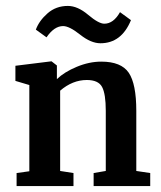

<svg xmlns="http://www.w3.org/2000/svg" viewBox="-20 -628 545 648"><path d="M36 0V-44L79 -50V-341L32 -355V-406L153 -421H154L172 -407V-361Q197 -385 239 -402.5Q281 -420 322 -420Q389 -420 414.5 -382.5Q440 -345 440 -254V-51L487 -44V0H296V-44L337 -51V-254Q337 -311 324.5 -334.5Q312 -358 273 -358Q225 -358 183 -322V-51L228 -44V0ZM137 -502 101 -528Q112 -558 140.5 -583Q169 -608 209 -608Q242 -608 277.5 -578Q313 -548 332 -548Q363 -548 385 -587L422 -560Q390 -482 319 -482Q287 -482 250.5 -511Q214 -540 193 -540Q163 -540 137 -502Z"/></svg>

Font: Aikya SemiBold
Style: Regular
Weight: 600
Designer: Neelakash Kshetrimayum (Latin subset based on Merriweather by Eben Sorkin)
Foundry: Brand New Type
Version: Version 1.00 b005